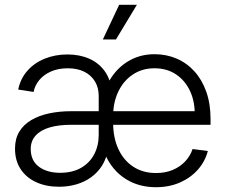

<svg xmlns="http://www.w3.org/2000/svg" viewBox="-20 -762 931 793"><path d="M223.6 9.3Q170.9 9.3 129.9 -9.3Q88.9 -27.8 65.4 -63.2Q42 -98.6 42 -147.9Q42 -189 59.6 -218Q77.1 -247.1 108.9 -265.9Q140.6 -284.7 182.9 -293.7Q225.1 -302.7 273.9 -302.7H812.5L784.2 -282.2Q786.1 -339.8 765.6 -384.5Q745.1 -429.2 707.3 -454.6Q669.4 -480 618.2 -480Q567.4 -480 528.8 -454.3Q490.2 -428.7 468.8 -384Q447.3 -339.4 447.3 -282.7V-254.9Q447.3 -193.4 468.8 -146.7Q490.2 -100.1 530 -73.7Q569.8 -47.4 624.5 -47.4Q663.6 -47.4 693.8 -60.3Q724.1 -73.2 745.1 -95.7Q766.1 -118.2 775.4 -146.5L838.4 -138.2Q827.1 -95.2 797.4 -61.5Q767.6 -27.8 723.4 -8.3Q679.2 11.2 624.5 11.2Q564.5 11.2 517.6 -12.5Q470.7 -36.1 440.2 -78.4Q409.7 -120.6 398.9 -175.8L403.3 -357.9Q417 -411.6 447 -452.1Q477.1 -492.7 520.8 -515.4Q564.5 -538.1 618.2 -538.1Q667.5 -538.1 709.5 -520Q751.5 -502 783 -467.3Q814.5 -432.6 832 -383.1Q849.6 -333.5 849.6 -270V-246.6H273.9Q222.2 -246.6 184.8 -235.6Q147.5 -224.6 127.2 -202.1Q106.9 -179.7 106.9 -146.5Q106.9 -98.6 140.6 -73.5Q174.3 -48.3 228 -48.3Q279.3 -48.3 314.9 -68.8Q350.6 -89.4 369.1 -125Q387.7 -160.6 387.7 -205.1V-365.7Q387.7 -399.9 372.3 -425.5Q356.9 -451.2 328.4 -465.6Q299.8 -480 259.8 -480Q220.7 -480 190.7 -466.8Q160.6 -453.6 142.3 -431.4Q124 -409.2 118.7 -382.3L55.2 -392.1Q64.5 -437.5 93.3 -470Q122.1 -502.4 165 -519.8Q208 -537.1 258.8 -537.1Q308.6 -537.1 348.1 -519.8Q387.7 -502.4 412.4 -468.3Q437 -434.1 441.4 -384.3L432.1 -144.5L425.8 -144Q419.4 -106.4 401.4 -77.9Q383.3 -49.3 356.2 -29.8Q329.1 -10.3 295.2 -0.5Q261.2 9.3 223.6 9.3ZM404.8 -599.1 472.2 -742.2H545.4L459 -599.1Z"/></svg>

Font: Inter 24pt Light
Style: Regular
Weight: 300
Designer: Rasmus Andersson
Foundry: rsms
Version: Version 4.001;git-66647c0bb